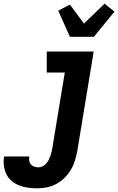

<svg xmlns="http://www.w3.org/2000/svg" viewBox="-97 -800 642 1043"><path d="M104 223Q79 223 54.5 219.5Q30 216 8 207.5Q-14 199 -32.5 184Q-51 169 -61.5 148Q-72 127 -75.5 102.5Q-79 78 -75 53V50H62V51Q60 63 62 74.5Q64 86 71.5 94Q79 102 90.5 105.5Q102 109 113 109Q124 109 134.5 103.5Q145 98 153 89.5Q161 81 166.5 70.5Q172 60 176 49.5Q180 39 182.5 28Q185 17 187 6L255 -406H157V-520H412L322 25Q317 50 309 75.5Q301 101 286.5 124.5Q272 148 251.5 168Q231 188 206.5 200.5Q182 213 156 218Q130 223 104 223ZM283 -600 219 -742 283 -775 359 -672 471 -780 525 -737 413 -600Z"/></svg>

Font: Iosevka Term Curly Heavy
Style: Italic
Weight: 900
Italic angle: -9°
Designer: Belleve Invis
Foundry: Belleve Invis
Version: Version 32.3.0